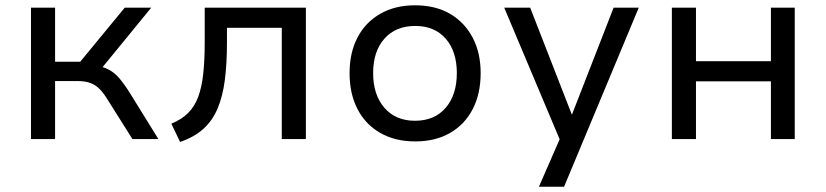

<svg xmlns="http://www.w3.org/2000/svg" viewBox="-20 -525 3119 725"><path d="M97 0V-496H188V-292H283L451 -496H551L353 -254L337 -278Q368 -274 390 -262.5Q412 -251 430.5 -229.5Q449 -208 471 -173L578 0H480L388 -146Q373 -171 358 -187Q343 -203 323 -211Q303 -219 271 -219H188V0Z M660 11 627 -58Q666 -74 690.5 -98.5Q715 -123 728.5 -159.5Q742 -196 747.5 -247Q753 -298 753 -366V-496H1135V0H1044V-420H837V-364Q837 -285 829 -223Q821 -161 801.5 -115Q782 -69 747.5 -38Q713 -7 660 11Z M1548 9Q1472 9 1416 -23Q1360 -55 1330 -113Q1300 -171 1300 -249Q1300 -326 1330 -383.5Q1360 -441 1416 -473Q1472 -505 1547 -505Q1624 -505 1679 -473Q1734 -441 1764.5 -383.5Q1795 -326 1795 -249Q1795 -171 1765 -113Q1735 -55 1679.5 -23Q1624 9 1548 9ZM1547 -69Q1621 -69 1663 -118Q1705 -167 1705 -249Q1705 -331 1663 -379Q1621 -427 1548 -427Q1474 -427 1431.5 -379Q1389 -331 1389 -249Q1389 -167 1431.5 -118Q1474 -69 1547 -69Z M2015 180 2108 -33V36L1884 -496H1982L2139 -93H2140L2297 -496H2392L2110 180Z M2517 0V-496H2608V-294H2891V-496H2981V0H2891V-218H2608V0Z"/></svg>

Font: Nunito Sans 7pt
Style: Regular
Weight: 400
Designer: Vernon Adams
Foundry: Vernon Adams
Version: Version 3.101;gftools[0.9.27]